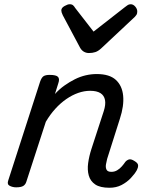

<svg xmlns="http://www.w3.org/2000/svg" viewBox="-20 -868 686 905"><path d="M496 17Q452 17 429 1.5Q406 -14 398.5 -40.5Q391 -67 395.5 -99.5Q400 -132 411 -166L469 -344Q479 -375 475 -396.5Q471 -418 453.5 -429Q436 -440 405 -440Q377 -440 348.5 -430Q320 -420 292.5 -401Q265 -382 240.5 -355Q216 -328 196 -294L104 -11Q100 2 89.5 8.5Q79 15 56 15Q40 15 26 8Q12 1 19 -18L169 -483Q176 -503 185.5 -509Q195 -515 214 -515Q245 -515 253.5 -505.5Q262 -496 255 -476L239 -425Q260 -448 284 -465Q308 -482 333 -494.5Q358 -507 384 -513Q410 -519 436 -519Q496 -519 526 -491.5Q556 -464 560.5 -416.5Q565 -369 545 -308L485 -119Q482 -108 479.5 -93.5Q477 -79 482 -68.5Q487 -58 505 -58Q520 -58 532.5 -65.5Q545 -73 554.5 -84Q564 -95 570 -104Q576 -112 586.5 -116Q597 -120 614 -109Q631 -99 631 -88Q631 -77 625 -66Q615 -48 596.5 -28.5Q578 -9 553 4Q528 17 496 17ZM596 -848Q608 -848 617.5 -837Q627 -826 627 -814Q627 -804 623.5 -798.5Q620 -793 616 -789L457 -640Q443 -627 429.5 -622.5Q416 -618 399 -618Q386 -618 375 -624.5Q364 -631 357 -644L276 -796Q272 -804 270.5 -809.5Q269 -815 269 -819Q269 -831 284 -839.5Q299 -848 308 -848Q319 -848 324.5 -843Q330 -838 334 -831L421 -719L567 -833Q574 -838 580.5 -843Q587 -848 596 -848Z"/></svg>

Font: Playwrite IE
Style: Regular
Weight: 400
Designer: Veronika Burian, José Scaglione
Foundry: TypeTogether
Version: Version 1.002